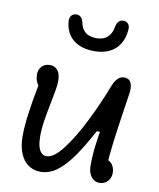

<svg xmlns="http://www.w3.org/2000/svg" viewBox="-90 -881 800 966"><g transform="rotate(10 310.0 -397.5)"><path d="M425.5 -64.3Q425.5 -114 432 -166.9Q438.5 -219.8 450.2 -277.8L461.3 -238.5H426.2Q378.8 -150.3 340.2 -96.5Q301.7 -42.7 263 -15.5Q224.3 11.7 182 11.7Q148 11.7 121.2 -6.1Q94.5 -23.8 78.8 -60.2Q63 -96.7 63 -150.8Q63 -199.8 72.1 -266.6Q81.2 -333.3 94 -398Q99.3 -423.2 103.2 -443.2L123.2 -400.7Q111.7 -400.7 101.8 -409.8Q91.8 -418.8 86.1 -434.2Q80.3 -449.7 80.3 -467.2Q80.3 -494.3 96.1 -510Q111.8 -525.7 136.7 -525.7Q153.5 -525.7 165.8 -517.7Q178 -509.7 184.7 -493.7Q191.3 -477.7 191.3 -454.5Q191.3 -435.3 187.6 -412.1Q183.8 -388.8 174.5 -341.8Q162.7 -283.5 156.4 -243.1Q150.2 -202.7 150.2 -164.5Q150.2 -135.3 155.5 -114.4Q160.8 -93.5 171.6 -82.2Q182.3 -70.8 198 -70.8Q236 -70.8 283.8 -134.2Q331.5 -197.5 376.9 -289Q422.3 -380.5 458.5 -474.5Q469.3 -502.8 485 -517Q500.7 -531.2 521.7 -528.8Q543.3 -526.8 551.7 -506.4Q560 -486 554.8 -452.5Q551.3 -427.2 545.2 -389Q529.3 -284.5 519.2 -207.5Q509.2 -130.5 507.3 -79.2L487.8 -109.2Q503.7 -109.2 515.9 -100.7Q528.2 -92.2 535 -77.7Q541.8 -63.2 541.8 -45.7Q541.8 -28.3 534.2 -14.6Q526.5 -0.8 513.5 7.1Q500.5 15 485.2 15Q467.8 15 454.3 5.8Q440.8 -3.3 433.2 -21.2Q425.5 -39.2 425.5 -64.3ZM190.8 -756.5Q188.7 -776.2 197.7 -787.5Q206.7 -798.8 222.2 -799.5Q237.2 -800 246.2 -791.4Q255.3 -782.8 259.8 -765.2Q265.2 -734.2 285.4 -716.7Q305.7 -699.2 342.8 -699.2Q378.8 -699.2 399.8 -718.7Q420.8 -738.2 426.2 -775.2L426.3 -776.3Q429.3 -787.5 434.1 -794.9Q438.8 -802.3 446.1 -806.1Q453.3 -809.8 463.2 -809.5Q478.7 -808.8 487.5 -797.8Q496.3 -786.8 494.2 -768.5Q490.8 -725.3 471.8 -695Q452.8 -664.7 420.1 -648.8Q387.3 -633 342.8 -633Q297 -633 264.1 -648.2Q231.2 -663.3 212.7 -691Q194.2 -718.7 190.8 -756.5Z"/></g></svg>

Font: Monaspace Radon Var
Style: Regular
Weight: 400
Designer: Riley Cran and the Lettermatic Team
Version: Version 1.000 (Monaspace Radon Var)